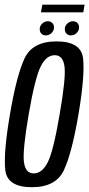

<svg xmlns="http://www.w3.org/2000/svg" viewBox="-20 -776 372 800"><path d="M113 4Q10 4 2 -67.5Q-6 -139 21.5 -299.5Q49 -461.5 82.2 -532.5Q115.5 -603.5 215.5 -603.5Q318.5 -603.5 326.2 -532Q334 -460.5 307 -299.5Q279.5 -138 246.2 -67Q213 4 113 4ZM120.5 -53.5Q155.5 -53.5 179 -100Q202.5 -146.5 228.5 -299.5Q255 -451.5 248.8 -498.8Q242.5 -546 208 -546Q173 -546 149.5 -499Q126 -452 99.5 -299.5Q73.5 -147.5 79.8 -100.5Q86 -53.5 120.5 -53.5ZM275.5 -628.5Q264.5 -628.5 257.2 -635.8Q250 -643 250 -654.5Q250 -668 260.5 -677.8Q271 -687.5 284 -687.5Q295.5 -687.5 302.5 -680.2Q309.5 -673 309.5 -662Q309.5 -648 299 -638.2Q288.5 -628.5 275.5 -628.5ZM171 -628.5Q159.5 -628.5 152.5 -635.8Q145.5 -643 145.5 -654.5Q145.5 -668 156 -677.8Q166.5 -687.5 179.5 -687.5Q190.5 -687.5 197.8 -680.2Q205 -673 205 -662Q205 -648 194.5 -638.2Q184 -628.5 171 -628.5ZM150.5 -724.5 156.5 -756.5H332.5L327 -724.5Z"/></svg>

Font: Anybody Condensed Regular
Style: Italic
Weight: 400
Width: 3
Italic angle: -10°
Designer: Tyler Finck
Foundry: Etcetera Type Company
Version: Version 1.010; ttfautohint (v1.8.3) -l 8 -r 50 -G 200 -x 14 